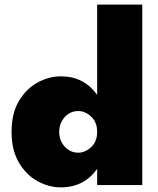

<svg xmlns="http://www.w3.org/2000/svg" viewBox="-20 -800 685 830"><path d="M30 -230Q30 -310 61.5 -363Q93 -416 142 -443Q191 -470 243 -470Q343 -470 400 -390V-780H595V0H400V-70Q343 10 243 10Q191 10 142 -17Q93 -44 61.5 -97.5Q30 -151 30 -230ZM236 -230Q236 -192 260 -166Q284 -140 318 -140Q348 -140 374 -164Q400 -188 400 -230Q400 -272 374 -296Q348 -320 318 -320Q284 -320 260 -294Q236 -268 236 -230Z"/></svg>

Font: Jost* Black
Style: Regular
Weight: 900
Version: Version 3.7